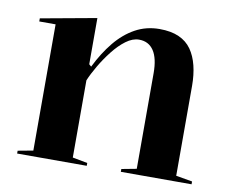

<svg xmlns="http://www.w3.org/2000/svg" viewBox="-63 -593 804 671"><g transform="rotate(10 339.5 -257.5)"><path d="M656 -10V0H405V-10L458 -20V-359Q458 -412 440 -439Q422 -466 388 -466Q365 -466 341.5 -448.5Q318 -431 296.5 -403.5Q275 -376 258 -347Q241 -318 231 -294V-20L284 -10V0H37V-10L91 -20V-468H33V-479L231 -515V-351L239 -344Q264 -395 295.5 -433.5Q327 -472 366 -493.5Q405 -515 452 -515Q493 -515 521 -502.5Q549 -490 565.5 -466.5Q582 -443 590 -410.5Q598 -378 598 -339V-20Z"/></g></svg>

Font: Kalnia Medium
Style: Regular
Weight: 500
Designer: Frida Medrano
Foundry: Frida Medrano
Version: Version 1.105